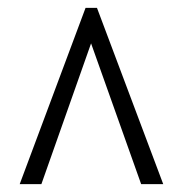

<svg xmlns="http://www.w3.org/2000/svg" viewBox="-20 -734 465 487"><path d="M30 -267H85L211 -624L338 -267H394L226 -714H197Z"/></svg>

Font: Noto Serif Devanagari ExtraCondensed
Style: Regular
Weight: 400
Width: 2
Designer: Universal Thirst, Indian Type Foundry and the Monotype Design Team
Foundry: Monotype Imaging Inc.
Version: Version 2.004